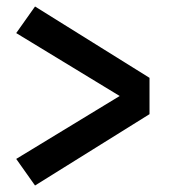

<svg xmlns="http://www.w3.org/2000/svg" viewBox="-20 -636 540 592"><path d="M88 -64 30 -146 349 -340 30 -534 88 -616 441 -396V-284Z"/></svg>

Font: Iosevka Web
Style: Bold
Weight: 700
Monospace: yes
Designer: Belleve Invis
Foundry: Belleve Invis
Version: Version 28.0.3; ttfautohint (v1.8.3)